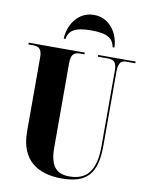

<svg xmlns="http://www.w3.org/2000/svg" viewBox="-100 -1005 842 1086"><g transform="rotate(10 321.0 -461.5)"><path d="M205 -771H215C224 -819 253 -844 351 -844C448 -844 476 -819 486 -771H496C495 -846 445 -933 351 -933C257 -933 207 -846 205 -771ZM330 10C475 10 531 -53 531 -214V-641C531 -697 554 -704 574 -704H628V-714H413V-704H469C499 -704 521 -697 521 -645V-208C521 -68 470 -9 372 -9C300 -9 259 -44 259 -155V-641C259 -697 283 -704 312 -704H336V-714H14V-704H39C68 -704 92 -697 92 -645V-218C92 -54 191 10 330 10Z"/></g></svg>

Font: Noto Serif Display ExtraCondensed Black
Style: Regular
Weight: 900
Width: 2
Designer: Monotype Design Team
Foundry: Monotype Imaging Inc.
Version: Version 2.009